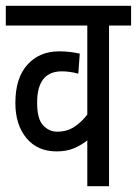

<svg xmlns="http://www.w3.org/2000/svg" viewBox="-20 -642 472 662"><path d="M356 -554H432V-622H0V-554H281V-247Q261 -221 236 -204.5Q211 -188 177 -188Q149 -188 128.5 -210Q108 -232 108 -288Q108 -396 193 -396Q221 -396 250 -388L255 -457Q243 -460 224 -462.5Q205 -465 184 -465Q116 -465 74.5 -419Q33 -373 33 -287Q33 -212 71 -166Q109 -120 175 -120Q210 -120 235.5 -131Q261 -142 281 -158V0H356Z"/></svg>

Font: Noto Sans Devanagari Extra Condensed
Style: Regular
Weight: 400
Width: 2
Designer: Monotype Design Team
Foundry: Monotype Imaging Inc.
Version: 1.000